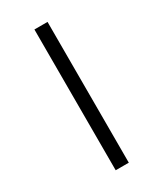

<svg xmlns="http://www.w3.org/2000/svg" viewBox="-235 -911 971 1141"><g transform="rotate(-30 250.0 -340.0)"><path d="M205 143V-823H295V143Z"/></g></svg>

Font: Iosevka Term Medium
Style: Regular
Weight: 500
Monospace: yes
Designer: Belleve Invis
Foundry: Belleve Invis
Version: Version 26.3.1